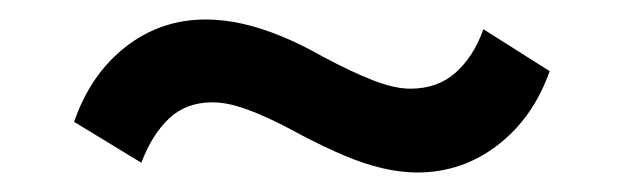

<svg xmlns="http://www.w3.org/2000/svg" viewBox="-20 -384 640 197"><path d="M408 -207Q391 -207 372 -211.5Q353 -216 333 -224.5Q313 -233 290 -245Q270 -256 253.5 -263.5Q237 -271 223.5 -275Q210 -279 198 -279Q171 -279 153.5 -262.5Q136 -246 125 -217L56 -259Q73 -308 109 -336Q145 -364 191 -364Q210 -364 229.5 -359.5Q249 -355 269.5 -346.5Q290 -338 311 -326Q341 -310 363 -301.5Q385 -293 401 -293Q429 -293 447.5 -309.5Q466 -326 476 -354L544 -311Q527 -263 490.5 -235Q454 -207 408 -207Z"/></svg>

Font: Nunito Sans 7pt
Style: Bold
Weight: 700
Designer: Vernon Adams
Foundry: Vernon Adams
Version: Version 3.101;gftools[0.9.27]